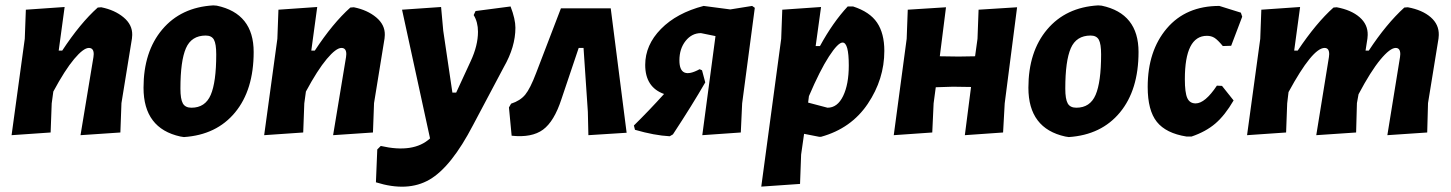

<svg xmlns="http://www.w3.org/2000/svg" viewBox="-20 -498 5389 713"><path d="M23 4 72 -354 76 -462 220 -472 198 -310H211Q278 -412 343 -470L356 -471Q406 -461 439 -433.5Q472 -406 471 -368L470 -355L431 -115L427 -6L279 4L327 -286L328 -297Q328 -320 310 -320Q290 -320 255.5 -279Q221 -238 178 -158L172 -114L168 -6Z M772 -478 785 -477Q922 -448 922 -305Q922 -164 853 -80.5Q784 3 663 11L650 9Q513 -21 513 -172Q513 -306 582.5 -388.5Q652 -471 772 -478ZM744 -366Q691 -366 670.5 -319Q650 -272 650 -169Q650 -130 659 -114Q668 -98 691 -98Q742 -98 762.5 -145.5Q783 -193 783 -296Q783 -335 774.5 -350.5Q766 -366 744 -366Z M961 4 1010 -354 1014 -462 1158 -472 1136 -310H1149Q1216 -412 1281 -470L1294 -471Q1344 -461 1377 -433.5Q1410 -406 1409 -368L1408 -355L1369 -115L1365 -6L1217 4L1265 -286L1266 -297Q1266 -320 1248 -320Q1228 -320 1193.5 -279Q1159 -238 1116 -158L1110 -114L1106 -6Z M1618 -472 1626 -384 1660 -154H1674L1728 -271Q1755 -329 1755 -380Q1755 -416 1739 -442L1746 -457L1876 -474Q1894 -427 1894 -395Q1894 -324 1851 -249L1737 -34Q1656 122 1575 169Q1494 216 1376 179L1381 57L1394 44Q1516 72 1577 16L1473 -462Z M2063 -467H2248L2307 -5L2165 4L2163 -83L2147 -320H2129L2065 -130Q2038 -47 1996.5 -16.5Q1955 14 1880 6L1870 -99L1878 -113Q1912 -124 1930.5 -146.5Q1949 -169 1971 -227Z M2467 8Q2410 5 2338 -16L2334 -32Q2390 -87 2446 -149Q2376 -174 2376 -257Q2376 -331 2434.5 -390.5Q2493 -450 2593 -476L2692 -463L2773 -476L2783 -469L2736 -114L2731 -6L2588 4L2637 -364L2583 -375Q2549 -375 2526 -346Q2503 -317 2503 -274Q2503 -200 2578 -241L2587 -237L2599 -192Q2550 -107 2479 1Z M3029 -472 3009 -327H3025Q3073 -415 3128 -474H3148Q3210 -454 3237 -414Q3264 -374 3264 -309Q3264 -204 3202.5 -112.5Q3141 -21 3029 10H3022L2966 -1L2955 76L2951 185L2807 195L2881 -354L2885 -462ZM3109 -340Q3092 -340 3058.5 -288.5Q3025 -237 2984 -141L2981 -117L3053 -98Q3090 -98 3111 -141.5Q3132 -185 3132 -255Q3132 -340 3109 -340Z M3493 -471 3470 -289 3540 -288 3601 -289 3610 -354 3614 -462 3757 -471 3711 -114 3705 -6 3563 4 3586 -175 3519 -176 3455 -174 3447 -114 3442 -6 3299 4 3347 -354 3351 -462Z M4058 -478 4071 -477Q4208 -448 4208 -305Q4208 -164 4139 -80.5Q4070 3 3949 11L3936 9Q3799 -21 3799 -172Q3799 -306 3868.5 -388.5Q3938 -471 4058 -478ZM4030 -366Q3977 -366 3956.5 -319Q3936 -272 3936 -169Q3936 -130 3945 -114Q3954 -98 3977 -98Q4028 -98 4048.5 -145.5Q4069 -193 4069 -296Q4069 -335 4060.5 -350.5Q4052 -366 4030 -366Z M4508 -476 4588 -451 4593 -436 4552 -328 4521 -327Q4502 -350 4490 -357.5Q4478 -365 4462 -365Q4380 -365 4380 -204Q4380 -154 4389 -134Q4398 -114 4420 -114Q4455 -114 4499 -180L4518 -179L4561 -125Q4529 -70 4493.5 -39.5Q4458 -9 4405 9H4386Q4310 -3 4276 -45.5Q4242 -88 4242 -175Q4242 -309 4313 -392.5Q4384 -476 4508 -476Z M4808 -472 4786 -310H4799Q4868 -413 4932 -470L4944 -471Q4998 -461 5029 -434Q5060 -407 5059 -368L5058 -355L5051 -310H5063Q5128 -409 5195 -470L5208 -471Q5262 -461 5293 -434Q5324 -407 5323 -368L5322 -355L5283 -115L5280 -6L5132 4L5179 -286L5180 -297Q5180 -320 5163 -320Q5142 -320 5106 -276.5Q5070 -233 5025 -148L5019 -115L5016 -6L4868 4L4915 -286L4916 -297Q4916 -320 4899 -320Q4854 -320 4765 -156L4760 -114L4756 -6L4611 4L4660 -354L4664 -462Z"/></svg>

Font: Alegreya Sans ExtraBold
Style: Italic
Weight: 800
Italic angle: -7°
Designer: Juan Pablo del Peral
Foundry: Huerta Tipografica
Version: Version 2.007